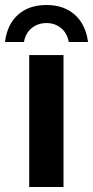

<svg xmlns="http://www.w3.org/2000/svg" viewBox="-46 -748 372 768"><path d="M208 0H70.8V-527.8H208ZM140.1 -655.8Q105.5 -655.8 80.8 -635.7Q56.2 -615.7 49.8 -580.1H-25.9Q-17.6 -649.9 25.9 -689Q69.3 -728 140.1 -728Q209.5 -728 253.2 -689Q296.9 -649.9 306.2 -580.1H229Q222.7 -615.7 198.2 -635.7Q173.8 -655.8 140.1 -655.8Z"/></svg>

Font: Libra Sans Modern
Style: Bold
Weight: 700
Foundry: Stefan Peev, Context Ltd
Version: Version 1.000